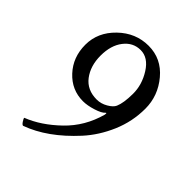

<svg xmlns="http://www.w3.org/2000/svg" viewBox="-185 -734 842 842"><g transform="rotate(45 236.5 -313.0)"><path d="M316.9 -147Q213.9 -34.2 102.5 5.9Q96.7 5.9 88.9 -5.9Q81.1 -17.6 81.1 -22.5Q156.2 -51.8 225.6 -118.7Q294.9 -185.5 321.3 -282.2Q323.2 -292 320.3 -292Q318.4 -291 317.4 -290Q306.6 -277.3 272.5 -266.6Q238.3 -255.9 211.9 -255.9Q141.6 -255.9 92.8 -308.6Q43.9 -361.3 43.9 -438.5Q43.9 -515.6 104 -573.7Q164.1 -631.8 243.7 -631.8Q323.2 -631.8 376 -568.8Q428.7 -505.9 428.7 -426.3Q428.7 -346.7 397.5 -273.9Q366.2 -201.2 316.9 -147ZM249 -303.7Q275.4 -303.7 299.8 -317.9Q324.2 -332 331.1 -347.7Q343.8 -377 344.2 -433.6Q344.7 -490.2 312 -542Q279.3 -593.8 232.4 -593.8Q185.5 -593.8 155.3 -554.7Q125 -515.6 125 -452.1Q125 -388.7 157.2 -346.2Q189.5 -303.7 249 -303.7Z"/></g></svg>

Font: CrimsonText-Roman
Style: Roman
Weight: 400
Version: Version 0.13